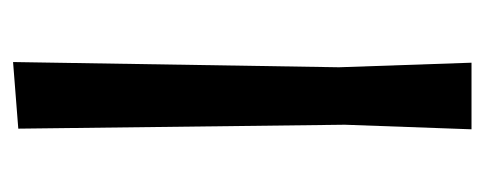

<svg xmlns="http://www.w3.org/2000/svg" viewBox="-244 -498 742 294"><g transform="rotate(-90 127.0 -351.0)"><path d="M179 -702 171 -203 178 0H76L83 -194L77 -694Z"/></g></svg>

Font: Alegreya Sans Medium
Style: Regular
Weight: 500
Designer: Juan Pablo del Peral
Foundry: Huerta Tipografica
Version: Version 2.007